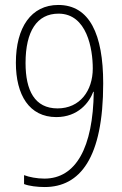

<svg xmlns="http://www.w3.org/2000/svg" viewBox="-20 -744 492 774"><path d="M396 -408C396 -606 341 -724 215 -724C106 -724 44 -634 44 -491C44 -361 98 -272 207 -272C295 -272 340 -331 356 -374H358C355 -149 286 -24 159 -24C129 -24 98 -30 77 -38V-2C97 6 131 10 160 10C302 10 396 -106 396 -408ZM216 -689C331 -689 354 -546 354 -468C354 -378 302 -307 212 -307C120 -307 83 -379 83 -490C83 -618 129 -689 216 -689Z"/></svg>

Font: Noto Sans Thai Looped Condensed ExtraLight
Style: Regular
Weight: 200
Width: 3
Designer: Sasikarn Vongin, Ben Mitchell
Foundry: The Fontpad Ltd
Version: Version 1.001